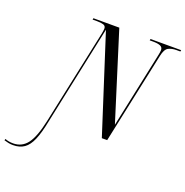

<svg xmlns="http://www.w3.org/2000/svg" viewBox="-336 -861 1204 1248"><g transform="rotate(20 265.5 -237.0)"><path d="M-112 240Q-129 240 -143.5 237Q-158 234 -174 229L-171 219Q-147 229 -115 229Q-54 229 -17.5 180.5Q19 132 43 20L184 -643Q186 -654 187 -662Q188 -670 188 -675Q188 -693 171.5 -698.5Q155 -704 127 -704H96L98 -714H277L466 -111L576 -630Q579 -644 580.5 -653.5Q582 -663 582 -669Q582 -689 564.5 -696.5Q547 -704 515 -704H491L493 -714H705L703 -704H676Q643 -704 620.5 -692Q598 -680 588 -632L453 0H416L200 -672L54 16Q38 98 17 147.5Q-4 197 -35 218.5Q-66 240 -112 240Z"/></g></svg>

Font: Noto Serif Display Condensed
Style: Italic
Weight: 400
Width: 3
Italic angle: -12°
Designer: Monotype Design Team
Foundry: Monotype Imaging Inc.
Version: Version 2.009